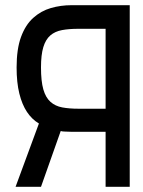

<svg xmlns="http://www.w3.org/2000/svg" viewBox="-20 -720 552 740"><path d="M256 -700Q214 -700 176 -689Q138 -678 108 -651Q78 -624 61 -577.5Q44 -531 44 -460Q44 -402 54.5 -359.5Q65 -317 84 -288.5Q103 -260 130 -244L40 0H138L214 -215Q221 -213 228 -213Q235 -213 242 -212.5Q249 -212 256 -212H387V0H480V-700ZM282 -301Q247 -301 220 -306Q193 -311 174.5 -327.5Q156 -344 147 -375.5Q138 -407 138 -460Q138 -509 147 -538.5Q156 -568 174 -583.5Q192 -599 219 -604Q246 -609 282 -609H387V-301Z"/></svg>

Font: Advent Pro SemiBold
Style: Regular
Weight: 600
Designer: VivaRado, Andreas Kalpakidis
Foundry: VivaRado, Andreas Kalpakidis
Version: Version 3.000